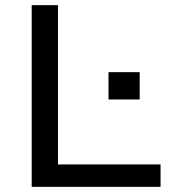

<svg xmlns="http://www.w3.org/2000/svg" viewBox="-20 -725 667 745"><path d="M103 0V-705H205V-87H603V0ZM401 -339V-445H522V-339Z"/></svg>

Font: Nunito Sans 10pt SemiExpanded Medium
Style: Regular
Weight: 500
Width: 6
Designer: Vernon Adams
Foundry: Vernon Adams
Version: Version 3.101;gftools[0.9.27]